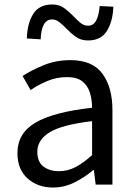

<svg xmlns="http://www.w3.org/2000/svg" viewBox="-20 -826 604 859"><path d="M217 13Q149 13 103.5 -27.5Q58 -68 58 -141Q58 -230 139 -277.5Q220 -325 392 -344Q392 -379 382.5 -410.5Q373 -442 349 -461.5Q325 -481 280 -481Q233 -481 191.5 -463.5Q150 -446 117 -423L81 -486Q119 -511 174.5 -534Q230 -557 295 -557Q394 -557 438.5 -496Q483 -435 483 -334V0H408L400 -65H397Q358 -32 312.5 -9.5Q267 13 217 13ZM243 -60Q283 -60 318 -78.5Q353 -97 392 -132V-284Q257 -268 202 -234Q147 -200 147 -147Q147 -101 175 -80.5Q203 -60 243 -60ZM374 -645Q341 -645 318 -662Q295 -679 276 -699Q261 -715 245.5 -727Q230 -739 213 -739Q188 -739 175.5 -715Q163 -691 162 -650L100 -654Q102 -721 128.5 -763.5Q155 -806 214 -806Q246 -806 268.5 -789Q291 -772 310 -752Q326 -735 341 -723Q356 -711 374 -711Q399 -711 411 -735.5Q423 -760 426 -799L487 -796Q485 -731 458.5 -688Q432 -645 374 -645Z"/></svg>

Font: Noto Sans CJK KR Regular (TTF)
Style: Regular
Weight: 400
Designer: Ryoko NISHIZUKA 西塚涼子 (kana & ideographs); Paul D. Hunt (Latin, Greek & Cyrillic); Wenlong ZHANG 张文龙 (bopomofo); Sandoll 
Foundry: Adobe Systems Incorporated
Version: Version 1.004;PS 1.004;hotconv 1.0.82;makeotf.lib2.5.63406